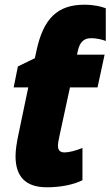

<svg xmlns="http://www.w3.org/2000/svg" viewBox="-20 -785 469 815"><path d="M179 10C234 10 290 0 330 -20V-157C301 -145 272 -138 254 -138C236 -138 226 -146 226 -167C226 -176 229 -192 232 -206L277 -414H394L424 -553H307L309 -563C316 -598 329 -623 368 -623C388 -623 415 -617 429 -611V-750C408 -758 377 -765 338 -765C223 -765 165 -705 136 -575L128 -538L56 -503L38 -414H100L58 -213C51 -180 46 -148 46 -122C46 -37 87 10 179 10Z"/></svg>

Font: Noto Sans UI SemiCondensed Black
Style: Italic
Weight: 900
Width: 4
Italic angle: -372°
Designer: Monotype Design Team
Foundry: Monotype Imaging Inc.
Version: Version 1.901